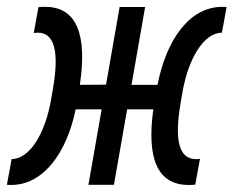

<svg xmlns="http://www.w3.org/2000/svg" viewBox="-47 -538 680 559"><path d="M-14.6 0.5C79.6 0.5 147 -92.8 173.3 -219.7H249L210.4 0H284.7L323.2 -219.7H399.4C379.9 -79.1 409.7 0.5 502 0.5C508.3 0.5 514.6 0.5 521.5 -0.5L535.2 -75.7C531.2 -75.2 527.3 -74.7 523.4 -74.7C474.1 -74.7 460 -129.9 479 -238.8L484.4 -270.5C501.5 -367.2 545.9 -442.4 599.1 -442.9L612.8 -517.6C608.4 -518.1 604.5 -518.1 600.1 -518.1C504.9 -518.1 437.5 -422.9 411.6 -291H335.9L375.5 -517.6H301.3L261.7 -291.5L185.5 -291C207 -435.5 177.7 -518.1 84.5 -518.1C78.1 -518.1 71.8 -518.1 64.9 -517.1L51.3 -441.9C55.7 -442.4 59.6 -442.9 63 -442.9C111.8 -442.9 126 -387.2 106.9 -278.3L101.6 -247.1C84.5 -149.9 40 -75.2 -13.2 -74.7L-26.9 0C-22.5 0.5 -18.6 0.5 -14.6 0.5Z"/></svg>

Font: Cascadia Mono SemiLight
Style: Italic
Weight: 350
Italic angle: -10°
Monospace: yes
Designer: Aaron Bell
Foundry: Saja Typeworks
Version: Version 2404.023